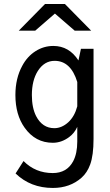

<svg xmlns="http://www.w3.org/2000/svg" viewBox="-20 -805 540 944"><path d="M201.2 -785.2H299.3L428.2 -654.3H347.2L250 -738.3L153.3 -654.3H72.3ZM439.9 -564.9V-122.1Q439.9 -41.5 423.3 3.9Q408.7 43.9 381.3 68.4Q324.2 119.1 239.7 119.1Q130.4 119.1 56.6 47.9L95.7 -13.2Q154.3 45.9 239.3 45.9Q308.6 45.9 339.8 -12.2Q359.9 -50.3 359.9 -108.9V-181.2Q346.2 -150.4 319.8 -130.9Q282.2 -103 239.7 -103Q153.8 -103 101.1 -177.2Q55.7 -240.7 55.7 -337.9Q55.7 -419.9 89.4 -481.4Q113.8 -527.3 154.3 -553.2Q194.8 -579.1 242.2 -579.1Q319.8 -579.1 365.7 -507.8L377.9 -564.9ZM359.9 -401.9Q328.1 -505.9 248.5 -505.9Q197.8 -505.9 166 -456.1Q136.7 -409.7 136.7 -337.4Q136.7 -274.9 157.7 -233.9Q188.5 -174.8 247.1 -174.8Q283.7 -174.8 315.9 -204.1Q346.7 -232.4 359.9 -282.2Z"/></svg>

Font: BIZ UDGothic
Style: Regular
Weight: 400
Monospace: yes
Designer: TypeBank Co., Ltd.
Foundry: Morisawa Inc.
Version: Version 1.05